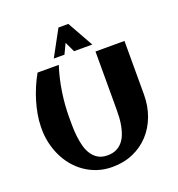

<svg xmlns="http://www.w3.org/2000/svg" viewBox="-162 -1057 1120 1206"><g transform="rotate(-20 398.0 -454.5)"><path d="M285.6 -703.1Q272.5 -663.6 262.7 -621.3Q252.9 -579.1 246.6 -536.9Q240.2 -494.6 237.1 -453.6Q233.9 -412.6 233.9 -376Q233.9 -349.1 234.1 -315.7Q234.4 -282.2 238 -247.6Q241.7 -212.9 250 -179.9Q258.3 -147 274.7 -121.1Q291 -95.2 316.7 -79.6Q342.3 -64 380.4 -64Q414.1 -64 438.2 -75.4Q462.4 -86.9 479.2 -106.4Q496.1 -126 506.1 -151.4Q516.1 -176.8 521.7 -204.6Q527.3 -232.4 529.1 -261Q530.8 -289.6 530.8 -315.4V-703.1H724.6V-345.7Q724.6 -269 700.2 -203.1Q675.8 -137.2 631.3 -88.6Q586.9 -40 523.9 -12.5Q460.9 15.1 384.3 15.1Q331.5 15.1 286.1 0.2Q240.7 -14.6 202.9 -40.8Q165 -66.9 135.5 -102.8Q106 -138.7 86.2 -181.2Q66.4 -223.6 56.2 -270.8Q45.9 -317.9 46.9 -366.2V-376Q47.4 -415 54.7 -456.8Q62 -498.5 74.5 -540.5Q86.9 -582.5 104.5 -623.8Q122.1 -665 143.6 -703.1ZM526.9 -751H404.8L373 -818.4L340.8 -751H269.5L363.8 -924.3H429.7Z"/></g></svg>

Font: Aclonica
Style: Regular
Weight: 400
Designer: Astigmatic (AOETI)
Foundry: Astigmatic (AOETI)
Version: Version 1.000